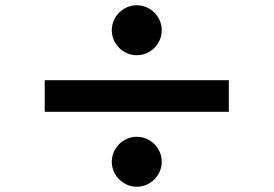

<svg xmlns="http://www.w3.org/2000/svg" viewBox="-20 -746 1040 730"><path d="M500 -726C448 -726 405 -683 405 -631C405 -579 448 -536 500 -536C552 -536 595 -579 595 -631C595 -683 552 -726 500 -726ZM850 -441H150V-321H850ZM500 -226C448 -226 405 -183 405 -131C405 -79 448 -36 500 -36C552 -36 595 -79 595 -131C595 -183 552 -226 500 -226Z"/></svg>

Font: Noto Sans CJK TC Black
Style: Regular
Weight: 900
Designer: Ryoko NISHIZUKA 西塚涼子 (kana, bopomofo & ideographs); Paul D. Hunt (Latin, Greek & Cyrillic); Sandoll Communications 산돌커뮤니
Foundry: Adobe
Version: Version 2.004;hotconv 1.0.118;makeotfexe 2.5.65603